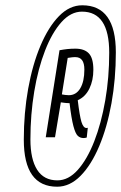

<svg xmlns="http://www.w3.org/2000/svg" viewBox="-20 -914 458 726"><path d="M196 -208Q70 -208 70 -386Q70 -487 86.5 -578.5Q103 -670 133 -741Q163 -812 203 -853Q243 -894 291 -894Q418 -894 418 -716Q418 -615 401.5 -523.5Q385 -432 355 -361Q325 -290 284.5 -249Q244 -208 196 -208ZM197 -232Q239 -232 274.5 -272Q310 -312 336.5 -380Q363 -448 378 -534.5Q393 -621 393 -715Q393 -870 290 -870Q248 -870 212.5 -830.5Q177 -791 150.5 -723Q124 -655 109.5 -568Q95 -481 95 -387Q95 -312 120.5 -272Q146 -232 197 -232ZM153 -395 205 -724Q221 -727 235 -728.5Q249 -730 265 -730Q299 -730 316 -712Q333 -694 333 -650Q333 -610 318 -579Q303 -548 274 -535Q281 -476 288 -453Q295 -430 307 -430Q310 -430 312 -431L308 -394Q302 -392 296 -392Q283 -392 274 -400.5Q265 -409 257.5 -437.5Q250 -466 243 -524Q233 -524 225.5 -525Q218 -526 210 -527L188 -395ZM240 -554Q268 -554 283.5 -580Q299 -606 299 -651Q299 -698 265 -698Q256 -698 250 -697Q244 -696 236 -695L214 -557Q220 -556 226.5 -555Q233 -554 240 -554Z"/></svg>

Font: Georama Condensed Light
Style: Italic
Weight: 300
Width: 3
Italic angle: -9°
Designer: Jean-Baptiste Levee
Foundry: Production Type
Version: Version 1.000